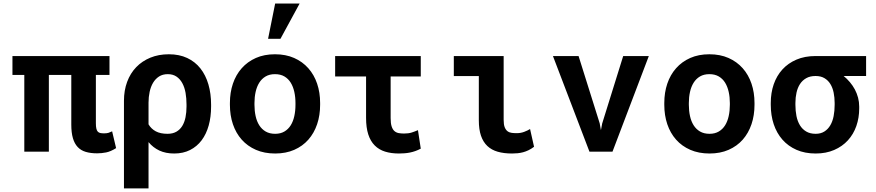

<svg xmlns="http://www.w3.org/2000/svg" viewBox="-20 -838 4841 1061"><path d="M585 -423.8H509.8V-157.2Q509.8 -138.2 512.5 -127Q515.1 -115.7 520.8 -110.1Q526.4 -104.5 534.9 -102.8Q543.5 -101.1 555.2 -101.1Q570.3 -101.1 580.1 -104.2Q589.8 -107.4 599.6 -112.3L621.6 -19.5Q591.3 -0.5 566.2 4.4Q541 9.3 516.6 9.3Q480.5 9.3 453.6 1.2Q426.8 -6.8 409.2 -25.6Q391.6 -44.4 382.8 -74.7Q374 -105 374 -149.4V-423.8H250V0H114.3V-423.8H48.8V-528.3H585Z M1146.5 -249.5Q1146.5 -192.4 1133.3 -144.8Q1120.1 -97.2 1094.2 -62.7Q1068.4 -28.3 1030.3 -9Q992.2 10.3 942.4 10.3Q895.5 10.3 860.6 -6.1Q825.7 -22.5 800.8 -52.7V203.1H665V-281.2Q665 -338.4 682.6 -385.7Q700.2 -433.1 732.7 -466.8Q765.1 -500.5 810.8 -519.3Q856.4 -538.1 913.1 -538.1Q970.7 -538.1 1014.4 -517.6Q1058.1 -497.1 1087.4 -460Q1116.7 -422.9 1131.6 -371.8Q1146.5 -320.8 1146.5 -259.8ZM1010.7 -259.8Q1010.7 -294.4 1005.4 -325Q1000 -355.5 987.5 -378.4Q975.1 -401.4 955.3 -414.8Q935.5 -428.2 907.2 -428.2Q878.9 -428.2 858.9 -415.3Q838.9 -402.3 825.9 -380.6Q813 -358.9 806.9 -330.3Q800.8 -301.8 800.8 -270.5L800.3 -270H800.8V-150.9Q815.4 -126 840.8 -112.3Q866.2 -98.6 905.8 -98.6Q934.6 -98.6 954.6 -110.1Q974.6 -121.6 987.1 -141.8Q999.5 -162.1 1005.1 -189.7Q1010.7 -217.3 1010.7 -249.5Z M1250.5 -269Q1250.5 -326.7 1267.1 -375.7Q1283.7 -424.8 1315.7 -460.9Q1347.7 -497.1 1393.8 -517.6Q1439.9 -538.1 1499.5 -538.1Q1559.1 -538.1 1605.5 -517.6Q1651.9 -497.1 1683.8 -460.9Q1715.8 -424.8 1732.4 -375.7Q1749 -326.7 1749 -269V-258.8Q1749 -200.7 1732.4 -151.6Q1715.8 -102.5 1684.1 -66.4Q1652.3 -30.3 1606 -10Q1559.6 10.3 1500.5 10.3Q1440.9 10.3 1394.3 -10Q1347.7 -30.3 1315.7 -66.4Q1283.7 -102.5 1267.1 -151.6Q1250.5 -200.7 1250.5 -258.8ZM1386.2 -258.8Q1386.2 -225.6 1392.6 -196.5Q1398.9 -167.5 1412.6 -145.8Q1426.3 -124 1448 -111.3Q1469.7 -98.6 1500.5 -98.6Q1530.3 -98.6 1551.8 -111.3Q1573.2 -124 1586.7 -145.8Q1600.1 -167.5 1606.4 -196.5Q1612.8 -225.6 1612.8 -258.8V-269Q1612.8 -301.3 1606.4 -330.1Q1600.1 -358.9 1586.7 -380.9Q1573.2 -402.8 1551.8 -415.5Q1530.3 -428.2 1499.5 -428.2Q1469.2 -428.2 1447.8 -415.5Q1426.3 -402.8 1412.6 -380.9Q1398.9 -358.9 1392.6 -330.1Q1386.2 -301.3 1386.2 -269ZM1500.5 -818.4H1635.7L1529.8 -623.5H1461.4Z M2305.2 -415.5H2138.7V-185.5Q2138.7 -156.2 2144.3 -139.2Q2149.9 -122.1 2159.9 -113.5Q2169.9 -105 2183.3 -102.5Q2196.8 -100.1 2212.9 -100.1Q2237.8 -100.1 2255.1 -105.7Q2272.5 -111.3 2289.6 -118.7L2305.2 -16.6Q2289.6 -8.3 2274.9 -3.2Q2260.3 2 2245.6 4.9Q2231 7.8 2216.1 9Q2201.2 10.3 2184.6 10.3Q2141.6 10.3 2107.9 -0.2Q2074.2 -10.7 2050.8 -34.2Q2027.3 -57.6 2015.1 -95.2Q2002.9 -132.8 2002.9 -187V-415.5H1832V-528.3H2305.2Z M2487.8 -528.3H2763.2V-175.8Q2763.2 -149.4 2769 -134.8Q2774.9 -120.1 2784.7 -112.8Q2794.4 -105.5 2807.6 -103.8Q2820.8 -102.1 2835.4 -102.1Q2857.4 -102.1 2876.7 -109.4Q2896 -116.7 2909.2 -125L2931.2 -26.9Q2915.5 -15.1 2900.4 -7.8Q2885.3 -0.5 2870.4 3.4Q2855.5 7.3 2840.3 8.8Q2825.2 10.3 2809.6 10.3Q2764.6 10.3 2730.5 0.5Q2696.3 -9.3 2673.1 -31.2Q2649.9 -53.2 2637.9 -88.1Q2626 -123 2626 -173.3V-417.5H2487.8Z M3293.9 -156.7 3300.8 -118.7 3307.6 -155.3 3423.8 -528.3H3565.4L3364.7 0H3237.3L3035.6 -528.3H3177.2Z M3650.9 -269Q3650.9 -326.7 3667.5 -375.7Q3684.1 -424.8 3716.1 -460.9Q3748 -497.1 3794.2 -517.6Q3840.3 -538.1 3899.9 -538.1Q3959.5 -538.1 4005.9 -517.6Q4052.2 -497.1 4084.2 -460.9Q4116.2 -424.8 4132.8 -375.7Q4149.4 -326.7 4149.4 -269V-258.8Q4149.4 -200.7 4132.8 -151.6Q4116.2 -102.5 4084.5 -66.4Q4052.7 -30.3 4006.3 -10Q3960 10.3 3900.9 10.3Q3841.3 10.3 3794.7 -10Q3748 -30.3 3716.1 -66.4Q3684.1 -102.5 3667.5 -151.6Q3650.9 -200.7 3650.9 -258.8ZM3786.6 -258.8Q3786.6 -225.6 3793 -196.5Q3799.3 -167.5 3813 -145.8Q3826.7 -124 3848.4 -111.3Q3870.1 -98.6 3900.9 -98.6Q3930.7 -98.6 3952.1 -111.3Q3973.6 -124 3987.1 -145.8Q4000.5 -167.5 4006.8 -196.5Q4013.2 -225.6 4013.2 -258.8V-269Q4013.2 -301.3 4006.8 -330.1Q4000.5 -358.9 3987.1 -380.9Q3973.6 -402.8 3952.1 -415.5Q3930.7 -428.2 3899.9 -428.2Q3869.6 -428.2 3848.1 -415.5Q3826.7 -402.8 3813 -380.9Q3799.3 -358.9 3793 -330.1Q3786.6 -301.3 3786.6 -269Z M4766.1 -418H4642.1Q4660.6 -402.8 4676.5 -384Q4692.4 -365.2 4703.9 -343.8Q4715.3 -322.3 4721.7 -298.3Q4728 -274.4 4728 -249V-238.8Q4728 -187 4712.2 -141.6Q4696.3 -96.2 4665.5 -62.5Q4634.8 -28.8 4589.8 -9.3Q4544.9 10.3 4487.3 10.3Q4427.7 10.3 4381.6 -10Q4335.4 -30.3 4303.7 -66.4Q4272 -102.5 4255.6 -151.6Q4239.3 -200.7 4239.3 -258.8V-269Q4239.3 -324.7 4255.6 -372.1Q4272 -419.4 4303.5 -454.1Q4335 -488.8 4381.1 -508.5Q4427.2 -528.3 4486.3 -528.3H4766.1ZM4375.5 -258.8Q4375.5 -225.6 4381.3 -196.5Q4387.2 -167.5 4400.4 -145.8Q4413.6 -124 4435.1 -111.3Q4456.5 -98.6 4487.3 -98.6Q4515.6 -98.6 4535.6 -111.3Q4555.7 -124 4568.4 -145.8Q4581.1 -167.5 4586.7 -196.5Q4592.3 -225.6 4592.3 -258.8V-269Q4592.3 -299.3 4586.7 -326.4Q4581.1 -353.5 4568.6 -373.8Q4556.2 -394 4536.1 -406Q4516.1 -418 4486.8 -418Q4456.5 -418 4435.3 -406Q4414.1 -394 4400.9 -373.8Q4387.7 -353.5 4381.6 -326.4Q4375.5 -299.3 4375.5 -269Z"/></svg>

Font: Roboto Mono
Style: Bold
Weight: 700
Designer: Google
Version: Version 2.000985; 2015; ttfautohint (v1.3)